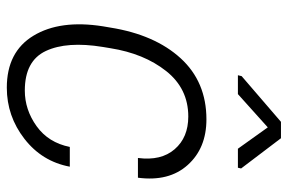

<svg xmlns="http://www.w3.org/2000/svg" viewBox="-152 -630 792 527"><g transform="rotate(90 243.5 -367.0)"><path d="M229 -39.6Q281.7 -39.6 326.9 -72Q372.1 -104.5 383.8 -163.1H438Q423.8 -86.9 361.6 -38.6Q299.3 9.8 221.2 9.8Q122.6 9.8 78.4 -63.5Q34.2 -136.7 52.7 -253.9L56.2 -274.4Q75.7 -396.5 140.4 -467.3Q205.1 -538.1 308.1 -538.1Q387.2 -538.1 433.3 -486.8Q479.5 -435.5 468.3 -350.1H414.1Q422.4 -413.6 390.1 -450.9Q357.9 -488.3 300.3 -488.3Q223.6 -488.3 175.5 -427.5Q127.4 -366.7 112.8 -274.4L109.4 -253.9Q93.3 -155.3 120.4 -97.4Q147.5 -39.6 229 -39.6ZM442.9 -633.3 440.9 -624.5H388.7L330.1 -706.5L238.8 -624.5H187L189.5 -634.8L314.9 -742.7H359.9Z"/></g></svg>

Font: Franko
Style: Light Italic
Weight: 300
Designer: Google
Version: Version 1.200310; 2013